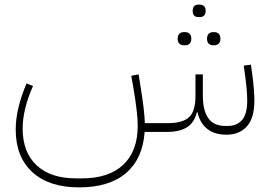

<svg xmlns="http://www.w3.org/2000/svg" viewBox="-20 -571 1166 831"><path d="M960 12Q908 12 876.5 -13.5Q845 -39 835 -85H832Q821 -40 789 -20Q757 0 703 0H606Q598 116 525.5 178Q453 240 322 240Q192 240 120 174Q48 108 48 -10Q48 -57 60.5 -108Q73 -159 95 -210L123 -199Q101 -150 89.5 -103Q78 -56 78 -15Q78 88 138.5 144.5Q199 201 309 201H335Q451 201 513.5 142Q576 83 576 -26Q576 -41 575 -57Q574 -73 571.5 -93.5Q569 -114 565.5 -139.5Q562 -165 556 -199L548 -243L580 -249L587 -205Q597 -143 601.5 -104.5Q606 -66 607 -38H707Q770 -38 798 -63.5Q826 -89 826 -156V-249H858V-156Q858 -93 881.5 -59.5Q905 -26 954 -26H967Q1005 -26 1027.5 -51.5Q1050 -77 1050 -135Q1050 -152 1048 -179Q1046 -206 1042 -235L1035 -287L1066 -291L1073 -240Q1077 -209 1079 -181.5Q1081 -154 1081 -135Q1081 -60 1048.5 -24Q1016 12 960 12ZM902 -375Q891 -375 883.5 -382Q876 -389 876 -403Q876 -418 883.5 -425Q891 -432 902 -432H908Q919 -432 926.5 -425Q934 -418 934 -403Q934 -389 926.5 -382Q919 -375 908 -375ZM776 -375Q764 -375 756.5 -382Q749 -389 749 -403Q749 -418 756.5 -425Q764 -432 776 -432H781Q793 -432 800.5 -425Q808 -418 808 -403Q808 -389 800.5 -382Q793 -375 781 -375ZM839 -497Q814 -497 814 -524Q814 -551 839 -551H845Q856 -551 863 -544.5Q870 -538 870 -524Q870 -510 863 -503.5Q856 -497 845 -497Z"/></svg>

Font: IBM Plex Sans Arabic ExtLt
Style: Regular
Weight: 200
Designer: Mike Abbink, Paul van der Laan, Pieter van Rosmalen, Wael Morcos, Khajak Apelian
Foundry: Bold Monday
Version: Version 1.2